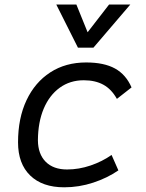

<svg xmlns="http://www.w3.org/2000/svg" viewBox="-20 -796 626 826"><path d="M268.6 -66.9Q319.3 -66.9 369.6 -84Q419.9 -101.1 460 -129.4L489.3 -63Q441.9 -30.3 381.1 -10.3Q320.3 9.8 256.3 9.8Q162.1 9.8 109.9 -41Q57.6 -91.8 57.6 -183.6Q57.6 -287.6 94 -364.7Q130.4 -441.9 196.3 -484.6Q262.2 -527.3 350.6 -527.3Q427.7 -527.3 474.9 -501.2Q522 -475.1 545.9 -419.9L482.9 -370.6Q459.5 -412.6 424.6 -431.6Q389.6 -450.7 340.3 -450.7Q281.2 -450.7 236.8 -418.5Q192.4 -386.2 168 -328.4Q143.6 -270.5 143.1 -192.4Q143.6 -133.3 176.5 -100.1Q209.5 -66.9 268.6 -66.9ZM315.4 -590.8 222.2 -776.4H308.6L356.9 -657.2L449.2 -776.4H540.5L381.8 -590.8Z"/></svg>

Font: Cascadia Code NF SemiLight
Style: Italic
Weight: 350
Italic angle: -10°
Monospace: yes
Designer: Aaron Bell
Foundry: Saja Typeworks
Version: Version 2404.023; ttfautohint (v1.8.4)